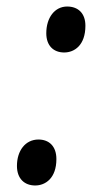

<svg xmlns="http://www.w3.org/2000/svg" viewBox="-20 -561 301 589"><path d="M177 -400C208 -400 242 -422 242 -482C242 -521 219 -541 186 -541C148 -541 122 -507 122 -459C122 -421 144 -400 177 -400ZM88 8C119 8 153 -14 153 -73C153 -113 130 -133 98 -133C58 -133 32 -99 32 -52C32 -13 55 8 88 8Z"/></svg>

Font: Noto Serif Tamil ExtraCondensed Medium
Style: Italic
Weight: 500
Width: 2
Italic angle: -12°
Designer: Indian Type Foundry, Tom Grace, and the Monotype Design Team
Foundry: Monotype Imaging Inc.
Version: Version 2.003